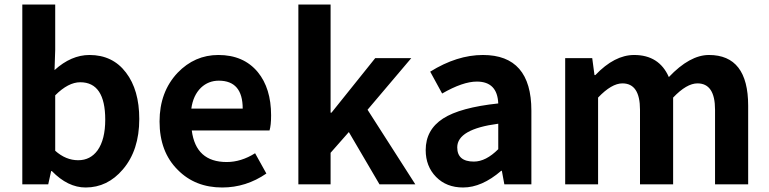

<svg xmlns="http://www.w3.org/2000/svg" viewBox="-20 -818 3413 852"><path d="M210 -59H207L194 0H79V-798H225V-597L222 -507Q296 -574 377 -574Q480 -574 539 -496Q598 -419 598 -290Q598 -151 525 -66Q457 14 360 14Q281 14 210 -59ZM413 -151Q447 -199 447 -287Q447 -453 336 -453Q283 -453 225 -395V-149Q272 -107 327 -107Q381 -107 413 -151Z M769 -64Q688 -144 688 -279Q688 -410 768 -495Q844 -574 949 -574Q1061 -574 1124 -498Q1183 -426 1183 -306Q1183 -262 1176 -239H831Q849 -99 986 -99Q1050 -99 1112 -138L1162 -48Q1072 14 966 14Q846 14 769 -64ZM1057 -336Q1057 -460 951 -460Q905 -460 872 -429Q837 -395 829 -336Z M1304 -798H1447V-318H1451L1645 -560H1805L1611 -331L1823 0H1664L1528 -232L1447 -140V0H1304Z M1915 -33Q1869 -80 1869 -152Q1869 -242 1946 -292Q2022 -341 2191 -359Q2187 -456 2096 -456Q2034 -456 1942 -403L1889 -500Q2008 -574 2123 -574Q2338 -574 2338 -327V0H2218L2207 -60H2204Q2118 14 2035 14Q1961 14 1915 -33ZM2191 -156V-269Q2009 -245 2009 -164Q2009 -101 2083 -101Q2136 -101 2191 -156Z M2488 -560H2608L2618 -485H2622Q2707 -574 2794 -574Q2905 -574 2948 -476Q3041 -574 3126 -574Q3300 -574 3300 -349V0H3153V-331Q3153 -448 3075 -448Q3027 -448 2967 -385V0H2820V-331Q2820 -448 2742 -448Q2694 -448 2634 -385V0H2488Z"/></svg>

Font: Noto Sans Tobesmart edit
Style: Bold
Weight: 700
Designer: Ryoko NISHIZUKA  (kana & ideographs); Paul D. Hunt (Latin, Greek & Cyrillic); Wenlong ZHANG  (bopomofo); Sandoll Communi
Foundry: Adobe Systems Incorporated
Version: Version 1.005 Oct 7, 2021